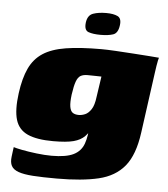

<svg xmlns="http://www.w3.org/2000/svg" viewBox="-50 -590 663 759"><g transform="rotate(5 282.0 -210.5)"><path d="M203 124Q146 124 109 121.5Q72 119 51 111.5Q30 104 22.5 90Q15 76 18 53Q19 46 20.5 33Q22 20 23 15Q31 18 56.5 23Q82 28 115 32Q148 36 175 36Q232 36 261.5 21.5Q291 7 302 -23.5Q313 -54 314 -101L332 -98Q317 -70 301 -53.5Q285 -37 257 -29.5Q229 -22 176 -22Q111 -22 74.5 -38.5Q38 -55 26.5 -93.5Q15 -132 24 -199Q32 -259 50.5 -298.5Q69 -338 103.5 -360.5Q138 -383 194 -392Q250 -401 334 -401Q356 -401 391 -399Q426 -397 462.5 -394.5Q499 -392 527 -390Q555 -388 564 -387Q563 -385 561 -375.5Q559 -366 557 -353.5Q555 -341 553 -326L520 -86Q508 3 471 48Q434 93 368.5 108.5Q303 124 203 124ZM268 -134Q280 -134 293 -139.5Q306 -145 317 -161.5Q328 -178 332 -212L344 -293Q338 -293 321 -293.5Q304 -294 289 -294Q272 -294 261.5 -288Q251 -282 244.5 -264.5Q238 -247 233 -212Q229 -180 232 -163Q235 -146 244 -140Q253 -134 268 -134ZM326 -457Q296 -457 278 -463.5Q260 -470 264 -501Q268 -530 289.5 -537.5Q311 -545 341 -545Q370 -545 386.5 -537Q403 -529 399 -501Q395 -470 376 -463.5Q357 -457 326 -457Z"/></g></svg>

Font: Genos Thin Black
Style: Italic
Weight: 900
Italic angle: -8°
Version: Version 1.010